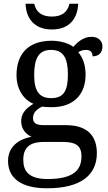

<svg xmlns="http://www.w3.org/2000/svg" viewBox="-20 -763 578 1023"><path d="M525.9 -515.1C525.9 -543 506.3 -566.9 466.8 -566.9C422.4 -566.9 391.1 -535.6 370.1 -513.2C349.6 -531.2 302.2 -545.9 255.9 -545.9C130.4 -545.9 67.9 -476.1 67.9 -360.8C67.9 -294.4 101.1 -233.4 158.2 -210C112.8 -182.6 92.8 -155.8 92.8 -116.2C92.8 -74.2 120.6 -45.9 147.9 -34.2C81.5 -22.5 22.9 17.6 22.9 94.2C22.9 186 91.8 240.2 231 240.2C321.3 240.2 388.2 222.2 431.6 189.9C475.1 157.7 496.1 110.4 496.1 53.2C496.1 10.3 484.9 -27.8 458.5 -54.2C432.1 -80.6 391.1 -96.2 331.1 -96.2H217.8C182.1 -96.2 155.8 -101.1 155.8 -133.8C155.8 -164.6 178.2 -182.1 204.1 -194.8C219.7 -192.9 235.4 -191.9 255.9 -191.9C377 -191.9 436 -265.1 436 -363.8C436 -420.9 419.9 -457 397 -484.9C410.2 -493.2 422.9 -497.1 439.9 -497.1C466.8 -497.1 473.1 -478 473.1 -462.9C508.8 -462.9 525.9 -485.4 525.9 -515.1ZM104 87.9C104 8.8 157.7 -6.8 213.9 -6.8H312C379.4 -6.8 414.1 9.3 414.1 69.8C414.1 140.6 375 190.9 232.9 190.9C182.1 190.9 149.9 179.7 130.4 161.6C110.8 143.6 104 117.2 104 87.9ZM116.2 -743.2C118.7 -668 160.2 -606 256.3 -606C353.5 -606 394 -668.5 396.5 -743.2H350.1C338.9 -694.3 305.2 -674.8 256.3 -674.8C207 -674.8 173.3 -694.3 162.1 -743.2ZM162.1 -363.8C162.1 -453.6 187.5 -497.1 252 -497.1C316.9 -497.1 341.8 -455.1 341.8 -365.2C341.8 -278.8 318.8 -240.2 252.9 -240.2C188.5 -240.2 162.1 -278.3 162.1 -363.8Z"/></svg>

Font: The Erased English
Style: Regular
Weight: 400
Designer: Monotype Design team + ligartures altered by 180 Amsterdam
Foundry: Monotype Imaging Inc.
Version: Version 1.030;Glyphs 3.1.2 (3151)